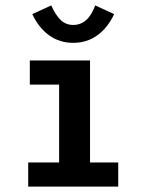

<svg xmlns="http://www.w3.org/2000/svg" viewBox="-20 -688 540 708"><path d="M84 0V-89H198V-376H90V-465H312V-89H416V0ZM331 -668 401 -636Q377 -585 338.5 -557.5Q300 -530 250 -530Q200 -530 161.5 -557.5Q123 -585 99 -636L169 -668Q185 -632 204 -614Q223 -596 250 -596Q305 -596 331 -668Z"/></svg>

Font: Inconsolata
Style: Bold
Weight: 700
Monospace: yes
Designer: Raph Levien, Cyreal, Brenton Simpson
Foundry: Raph Levien, Cyreal, Google
Version: Version 3.100; ttfautohint (v1.8.4.7-5d5b)